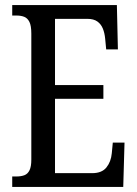

<svg xmlns="http://www.w3.org/2000/svg" viewBox="-20 -734 539 754"><path d="M28 0V-41H45Q63 -41 76 -46Q89 -51 96 -65.5Q103 -80 103 -107V-602Q103 -633 95.5 -648Q88 -663 75 -668Q62 -673 45 -673H28V-714H439L443 -540H397L393 -582Q391 -604 384 -621.5Q377 -639 362.5 -649.5Q348 -660 323 -660H196V-400H386V-346H196V-54H342Q380 -54 398 -76.5Q416 -99 419 -132L423 -174H469L464 0Z"/></svg>

Font: Noto Serif ExtraCondensed
Style: Regular
Weight: 400
Width: 2
Designer: Monotype Design Team
Foundry: Monotype Imaging Inc.
Version: Version 2.013